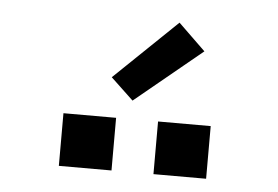

<svg xmlns="http://www.w3.org/2000/svg" viewBox="-37 -1024 673 465"><g transform="rotate(5 300.0 -791.5)"><path d="M479 -606H351V-734H479ZM121 -606V-734H249V-606ZM285 -779 230 -831 382 -977 448 -913Z"/></g></svg>

Font: Iosevka SS04 Extended
Style: Bold
Weight: 700
Width: 7
Monospace: yes
Designer: Belleve Invis
Foundry: Belleve Invis
Version: Version 19.0.0; ttfautohint (v1.8.4)